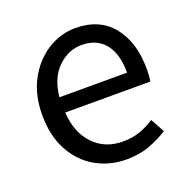

<svg xmlns="http://www.w3.org/2000/svg" viewBox="-106 -660 767 776"><g transform="rotate(-20 277.0 -272.0)"><path d="M311 13Q239 13 180 -20.5Q121 -54 86 -118Q51 -182 51 -271Q51 -359 86 -423Q121 -487 177 -522Q233 -557 296 -557Q400 -557 456 -487.5Q512 -418 512 -302Q512 -287 511 -273.5Q510 -260 508 -250H142Q147 -163 196 -111.5Q245 -60 322 -60Q362 -60 395 -71.5Q428 -83 458 -103L491 -43Q455 -20 411 -3.5Q367 13 311 13ZM141 -316H432Q432 -398 396.5 -441Q361 -484 297 -484Q239 -484 194 -440Q149 -396 141 -316Z"/></g></svg>

Font: Source Han Sans SC
Style: Regular
Weight: 400
Designer: Ryoko NISHIZUKA 西塚涼子 (kana, bopomofo & ideographs); Paul D. Hunt (Latin, Greek & Cyrillic); Sandoll Communications 산돌커뮤니
Foundry: Adobe
Version: Version 2.002;hotconv 1.0.116;makeotfexe 2.5.65601; ttfautoh